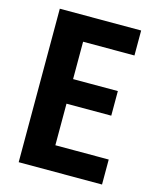

<svg xmlns="http://www.w3.org/2000/svg" viewBox="-115 -848 760 928"><g transform="rotate(15 265.0 -384.0)"><path d="M196 -125H485V0H68V-768H475V-643H196L218 -671V-434L196 -456H442V-333H196L218 -362V-97Z"/></g></svg>

Font: Yaldevi
Style: Bold
Weight: 700
Designer: Sol Matas, Rajitha Manaperi, Kosala Senevirathne
Foundry: Mooniak
Version: Version 1.100